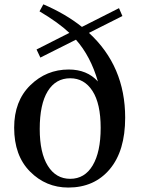

<svg xmlns="http://www.w3.org/2000/svg" viewBox="-20 -845 644 880"><path d="M301.8 -25.4Q368.2 -25.4 404.8 -86.9Q441.4 -148.4 441.4 -258.8Q441.4 -370.1 403.8 -428.2Q366.2 -486.3 301.8 -486.3Q235.4 -486.3 198.7 -426.8Q162.1 -367.2 162.1 -253.9Q162.1 -144.5 199.2 -85Q236.3 -25.4 301.8 -25.4ZM541 -771.5 387.7 -694.3Q553.7 -542 553.7 -305.7Q553.7 -153.3 482.9 -69.3Q412.1 14.6 293 14.6Q190.4 14.6 117.7 -58.6Q44.9 -131.8 44.9 -259.8Q44.9 -381.8 118.7 -454.1Q192.4 -526.4 294.9 -526.4Q378.9 -526.4 428.7 -471.7Q395.5 -586.9 328.1 -663.1L165 -581.1L147.5 -618.2L297.9 -694.3Q247.1 -742.2 161.1 -793L178.7 -825.2Q281.2 -781.2 355.5 -721.7L525.4 -807.6Z"/></svg>

Font: GenYoMin TW TTF SemiBold
Style: Regular
Weight: 600
Version: Version 1.300